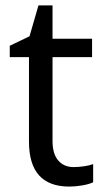

<svg xmlns="http://www.w3.org/2000/svg" viewBox="-20 -679 385 709"><path d="M324 -73V-6Q310 1 284.5 5.5Q259 10 236 10Q87 10 87 -156V-468H16V-510L89 -545L122 -659H174V-536H320V-468H174V-158Q174 -111 195 -86.5Q216 -62 252 -62Q270 -62 290.5 -65Q311 -68 324 -73Z"/></svg>

Font: Noto Sans Display
Style: Regular
Weight: 400
Designer: Monotype Design team
Foundry: Monotype Imaging Inc.
Version: Version 1.000